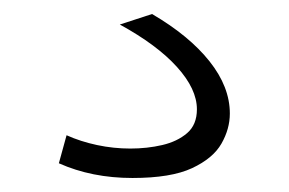

<svg xmlns="http://www.w3.org/2000/svg" viewBox="-20 -35 412 274"><path d="M169 219Q111 219 64 198L75 158Q95 167 118.5 172Q142 177 166 177Q190 177 211.5 172Q233 167 247 155Q261 143 261 121Q261 92 232.5 60.5Q204 29 151 0L197 -15Q250 16 279 52.5Q308 89 308 127Q308 149 296 170Q284 191 254 205Q224 219 169 219Z"/></svg>

Font: M PLUS 2 Light
Style: Regular
Weight: 300
Designer: Coji Morishita
Foundry: UNDERFOREST DESIGN
Version: Version 1.001